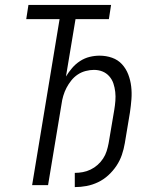

<svg xmlns="http://www.w3.org/2000/svg" viewBox="-20 -755 640 783"><path d="M285 8V-50Q301 -50 317.5 -53Q334 -56 349.5 -63.5Q365 -71 378 -82.5Q391 -94 400.5 -108.5Q410 -123 415 -139Q420 -155 423 -171L446 -307Q449 -325 450.5 -343.5Q452 -362 450 -380Q448 -398 442.5 -414.5Q437 -431 425.5 -444Q414 -457 398 -463.5Q382 -470 363 -470Q347 -470 329.5 -465.5Q312 -461 297 -451Q282 -441 270.5 -426.5Q259 -412 251 -396.5Q243 -381 238 -364Q233 -347 231 -331L176 0H111L223 -677H87L96 -735H433L424 -677H288L249 -443Q260 -461 274 -477.5Q288 -494 306.5 -506Q325 -518 345.5 -523Q366 -528 386 -528Q413 -528 437 -519.5Q461 -511 477.5 -493Q494 -475 503 -451.5Q512 -428 515 -402.5Q518 -377 516 -350.5Q514 -324 510 -297L489 -171Q485 -147 477 -123.5Q469 -100 455 -79Q441 -58 422 -40.5Q403 -23 380 -12Q357 -1 333 3.5Q309 8 285 8Z"/></svg>

Font: Iosevka Aile Light Oblique
Style: Regular
Weight: 300
Italic angle: -9°
Designer: Belleve Invis
Foundry: Belleve Invis
Version: Version 31.1.0; ttfautohint (v1.8.4)